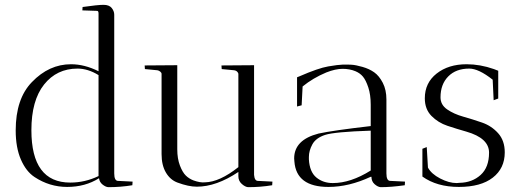

<svg xmlns="http://www.w3.org/2000/svg" viewBox="-20 -770 2150 795"><path d="M453 -709V-52Q453 -21 469 -21L529 -18L528 -3Q480 5 428 5Q417 4 404.5 -6Q392 -16 390 -32Q333 4 258 4Q185 4 123 -37Q88 -60 66.5 -109.5Q45 -159 45 -230Q45 -361 112 -430Q183 -504 274 -504Q330 -504 388 -475V-714Q388 -725 382 -725L321 -727L322 -741Q385 -750 408.5 -750Q432 -750 442.5 -737Q453 -724 453 -709ZM271 -14Q332 -14 388 -41V-459Q344 -486 301 -486Q215 -486 162.5 -420Q110 -354 110 -231Q110 -14 271 -14Z M580 -484 579 -499 714 -500V-152Q714 -113 725 -84.5Q736 -56 749.5 -43Q763 -30 781 -23Q809 -13 828 -15Q889 -16 967 -78V-465Q963 -477 950 -479L898 -484Q897 -490 897 -499L1032 -500V-46Q1034 -21 1048 -21L1108 -18L1107 -3Q1059 5 1007 5Q995 4 981 -8.5Q967 -21 967 -40V-58Q876 3 795 3Q761 3 715 -14Q685 -25 667 -55.5Q649 -86 649 -132V-464Q649 -469 643.5 -473.5Q638 -478 632 -479Z M1518 -38H1515Q1425 4 1340 4Q1207 4 1199 -101Q1198 -108 1198 -114Q1198 -191 1299 -217Q1359 -230 1515 -248V-336Q1515 -378 1505 -408Q1495 -438 1483 -452.5Q1471 -467 1452 -475Q1428 -485 1398.5 -485Q1369 -485 1331 -470Q1276 -447 1233 -412L1229 -334L1210 -329V-450L1220 -454Q1298 -488 1339 -495Q1380 -502 1399 -502.5Q1418 -503 1435.5 -502Q1453 -501 1481 -493Q1509 -485 1529.5 -470.5Q1550 -456 1565 -427Q1580 -398 1580 -358V-52Q1580 -21 1596 -21L1657 -18L1656 -3Q1600 5 1556 5Q1544 4 1531 -7.5Q1518 -19 1518 -38ZM1358 -12Q1432 -12 1515 -64V-229Q1365 -224 1326.5 -211.5Q1288 -199 1273.5 -172.5Q1259 -146 1259 -120Q1259 -115 1259 -110Q1262 -58 1290 -35Q1318 -12 1358 -12Z M1871 -12Q1877 -12 1883 -13Q1935 -14 1970 -45.5Q2005 -77 2005 -138Q2005 -198 1911 -225Q1872 -236 1833 -249Q1794 -262 1766.5 -290Q1739 -318 1739 -363Q1739 -427 1788 -465.5Q1837 -504 1912 -504Q1968 -504 2025 -484L2043 -477V-362L2024 -355L2020 -440Q1962 -486 1923 -486Q1868 -486 1836 -453.5Q1804 -421 1804 -367Q1804 -336 1831.5 -317Q1859 -298 1898 -287Q1937 -276 1976 -262.5Q2015 -249 2042.5 -218.5Q2070 -188 2070 -139Q2070 -73 2020.5 -34.5Q1971 4 1880 4Q1789 4 1729 -39V-154L1747 -161L1752 -76Q1766 -50 1802.5 -31Q1839 -12 1871 -12Z"/></svg>

Font: Antic Didone
Style: Regular
Weight: 400
Designer: Santiago Orozco
Foundry: Santiago Orozco
Version: Version 2.000